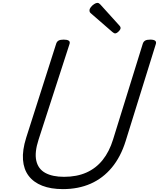

<svg xmlns="http://www.w3.org/2000/svg" viewBox="-20 -1289 1099 1328"><path d="M415 19Q332 19 272 -4.5Q212 -28 178 -73Q144 -118 139 -184Q134 -250 161 -336L369 -988Q374 -1002 385.5 -1008.5Q397 -1015 421 -1015Q444 -1015 455 -1008Q466 -1001 461 -985L247 -324Q218 -235 231 -177.5Q244 -120 293.5 -93Q343 -66 423 -66Q511 -66 577.5 -95.5Q644 -125 690 -182.5Q736 -240 762 -324L968 -988Q973 -1002 984.5 -1008.5Q996 -1015 1019 -1015Q1067 -1015 1058 -985L849 -313Q815 -204 753.5 -130Q692 -56 607 -18.5Q522 19 415 19ZM776 -1058Q772 -1058 767 -1061Q762 -1064 757 -1068L614 -1192Q604 -1200 601.5 -1205Q599 -1210 599 -1217Q599 -1228 608.5 -1240Q618 -1252 631 -1260.5Q644 -1269 653 -1269Q660 -1269 664.5 -1266Q669 -1263 674 -1258L806 -1112Q812 -1105 813 -1101.5Q814 -1098 814 -1095Q814 -1085 800.5 -1071.5Q787 -1058 776 -1058Z"/></svg>

Font: Playwrite RO
Style: Regular
Weight: 400
Designer: Veronika Burian, José Scaglione
Foundry: TypeTogether
Version: Version 1.002